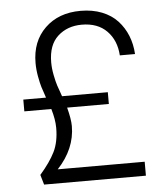

<svg xmlns="http://www.w3.org/2000/svg" viewBox="-52 -762 700 810"><g transform="rotate(-5 298.0 -357.5)"><path d="M110.8 -513.2Q110.8 -604.5 168.2 -660.2Q225.6 -715.8 318.8 -715.8Q369.1 -715.8 409.2 -700Q449.2 -684.1 475.1 -656Q501 -627.9 515.4 -592Q529.8 -556.2 532.2 -514.2H467.8Q463.9 -578.1 425 -617.7Q386.2 -657.2 318.8 -657.2Q257.8 -657.2 217.3 -620.4Q176.8 -583.5 176.8 -509.8Q176.8 -484.4 182.4 -456.1Q188 -427.7 193.4 -411.1Q198.7 -394.5 210 -363.8H403.8V-314H227.1Q240.2 -264.2 240.2 -234.9Q240.2 -138.7 165 -58.1H533.2V1H102.1L89.8 -41Q132.8 -90.3 153.3 -131.8Q173.8 -173.3 173.8 -232.9Q173.8 -268.6 160.2 -314H45.9V-363.8H142.1Q131.8 -393.1 126.7 -409.7Q121.6 -426.3 116.2 -455.6Q110.8 -484.9 110.8 -513.2Z"/></g></svg>

Font: SVN-Poppins Light
Style: Regular
Weight: 300
Designer: Ninad Kale (Devanagari), Jonny Pinhorn (Latin)
Foundry: Indian Type Foundry
Version: Version 3.002 2017